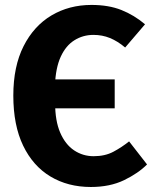

<svg xmlns="http://www.w3.org/2000/svg" viewBox="-20 -730 614 767"><path d="M345.4 -710.3Q414.1 -710.3 465 -690Q515.9 -669.7 559.4 -633L480 -540.2Q449.9 -565.6 419.2 -578.1Q388.6 -590.6 353.2 -590.6Q311.6 -590.6 277.3 -569.2Q243 -547.8 222.6 -503.4Q202.2 -458.9 199.6 -389.2L200.2 -318.2Q200.2 -247.2 220.5 -200.1Q240.9 -152.9 276 -129.4Q311.1 -106 354.1 -106Q399.4 -106 432.7 -123.7Q466.1 -141.4 495.7 -165.2L567.4 -73.1Q532.5 -37.9 475.9 -10.4Q419.2 17 343 17Q251.3 17 181.4 -25Q111.6 -66.9 72.4 -148.3Q33.2 -229.6 33.2 -348.1Q33.2 -464.5 74.1 -545.4Q114.9 -626.2 185.5 -668.3Q256.2 -710.3 345.4 -710.3ZM184.8 -412.7H438.2V-297.3H184.1Z"/></svg>

Font: Fira Sans Variable
Style: Regular
Weight: 400
Designer: Carrois Corporate & Edenspiekermann AG
Foundry: Carrois Corporate GbR & Edenspiekermann AG
Version: Version 4.202